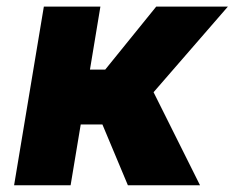

<svg xmlns="http://www.w3.org/2000/svg" viewBox="-20 -548 724 568"><path d="M654.1 -528.4H442.1L291.2 -342H246.1L277 -528.4H109.7L21.7 0H188.9L218.8 -179.7H283L358.3 0H571.7L434.3 -275.2Z"/></svg>

Font: TID UI Extra Bold
Style: Italic
Weight: 800
Italic angle: -9.39999°
Designer: The TID Project Authors
Foundry: Bakken & Bæck
Version: Version 1.001;hotconv 1.0.109;makeotfexe 2.5.65596